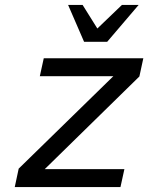

<svg xmlns="http://www.w3.org/2000/svg" viewBox="-20 -761 658 781"><path d="M158 -524H563L547 -450L162 -73H486L470 0H40L56 -75L441 -451H142ZM544 -741 416 -591H322L257 -741H316L376 -645L476 -741Z"/></svg>

Font: Fragment Mono SC
Style: Italic
Weight: 400
Italic angle: -12°
Monospace: yes
Designer: Wei Huang based on Nimbus Sans by URW Studio, based on Helvetica by Max Miedinger.
Foundry: Wei Huang
Version: Version 1.012; ttfautohint (v1.8.4.7-5d5b)